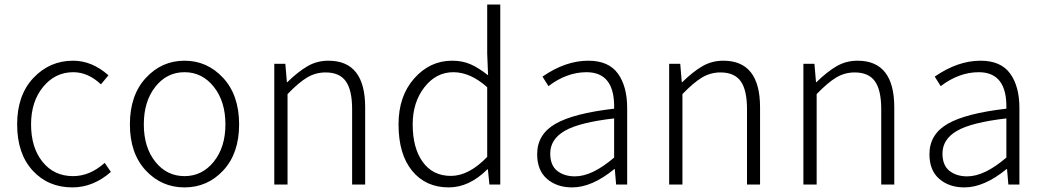

<svg xmlns="http://www.w3.org/2000/svg" viewBox="-20 -815 4608 848"><path d="M299.8 12.7Q192.4 12.7 124 -62Q55.7 -136.7 55.7 -265.6Q55.7 -394.5 127.4 -470.7Q199.2 -546.9 302.7 -546.9Q386.7 -546.9 459 -482.4L425.8 -442.4Q369.1 -496.1 303.7 -496.1Q223.6 -496.1 170.4 -431.2Q117.2 -366.2 117.2 -265.6Q117.2 -163.1 168 -100.1Q218.8 -37.1 302.7 -37.1Q377 -37.1 442.4 -95.7L469.7 -55.7Q391.6 12.7 299.8 12.7Z M553.7 -265.6Q553.7 -394.5 624 -470.7Q694.3 -546.9 794.9 -546.9Q895.5 -546.9 965.8 -470.7Q1036.1 -394.5 1036.1 -265.6Q1036.1 -137.7 966.3 -62.5Q896.5 12.7 794.9 12.7Q693.4 12.7 623.5 -62.5Q553.7 -137.7 553.7 -265.6ZM975.6 -265.6Q975.6 -367.2 924.3 -431.6Q873 -496.1 794.9 -496.1Q716.8 -496.1 666 -431.6Q615.2 -367.2 615.2 -265.6Q615.2 -164.1 666 -100.6Q716.8 -37.1 794.9 -37.1Q873 -37.1 924.3 -101.1Q975.6 -165 975.6 -265.6Z M1191.4 0V-533.2H1240.2L1247.1 -452.1H1249Q1295.9 -498 1337.9 -522.5Q1379.9 -546.9 1430.7 -546.9Q1592.8 -546.9 1592.8 -340.8V0H1535.2V-333Q1535.2 -417 1507.3 -456.1Q1479.5 -495.1 1418 -495.1Q1374 -495.1 1336.4 -472.7Q1298.8 -450.2 1250 -399.4V0Z M1961.9 12.7Q1860.4 12.7 1800.3 -60.5Q1740.2 -133.8 1740.2 -265.6Q1740.2 -390.6 1809.6 -468.8Q1878.9 -546.9 1976.6 -546.9Q2022.5 -546.9 2058.1 -531.2Q2093.8 -515.6 2135.7 -482.4L2131.8 -578.1V-794.9H2189.5V0H2141.6L2134.8 -67.4H2132.8Q2052.7 12.7 1961.9 12.7ZM1971.7 -38.1Q2050.8 -38.1 2131.8 -122.1V-429.7Q2057.6 -496.1 1982.4 -496.1Q1906.2 -496.1 1854.5 -429.7Q1802.7 -363.3 1802.7 -265.6Q1802.7 -161.1 1847.2 -99.6Q1891.6 -38.1 1971.7 -38.1Z M2506.8 12.7Q2439.5 12.7 2396 -24.9Q2352.5 -62.5 2352.5 -133.8Q2352.5 -221.7 2433.1 -268.1Q2513.7 -314.5 2692.4 -335Q2696.3 -496.1 2570.3 -496.1Q2483.4 -496.1 2402.3 -434.6L2376 -476.6Q2477.5 -546.9 2578.1 -546.9Q2668 -546.9 2709 -490.2Q2750 -433.6 2750 -337.9V0H2701.2L2695.3 -68.4H2693.4Q2594.7 12.7 2506.8 12.7ZM2519.5 -36.1Q2595.7 -36.1 2692.4 -119.1V-292Q2539.1 -274.4 2474.6 -237.3Q2410.2 -200.2 2410.2 -136.7Q2410.2 -85 2440.9 -60.5Q2471.7 -36.1 2519.5 -36.1Z M2935.5 0V-533.2H2984.4L2991.2 -452.1H2993.2Q3040 -498 3082 -522.5Q3124 -546.9 3174.8 -546.9Q3336.9 -546.9 3336.9 -340.8V0H3279.3V-333Q3279.3 -417 3251.5 -456.1Q3223.6 -495.1 3162.1 -495.1Q3118.2 -495.1 3080.6 -472.7Q3043 -450.2 2994.1 -399.4V0Z M3528.3 0V-533.2H3577.1L3584 -452.1H3585.9Q3632.8 -498 3674.8 -522.5Q3716.8 -546.9 3767.6 -546.9Q3929.7 -546.9 3929.7 -340.8V0H3872.1V-333Q3872.1 -417 3844.2 -456.1Q3816.4 -495.1 3754.9 -495.1Q3710.9 -495.1 3673.3 -472.7Q3635.7 -450.2 3586.9 -399.4V0Z M4239.3 12.7Q4171.9 12.7 4128.4 -24.9Q4085 -62.5 4085 -133.8Q4085 -221.7 4165.5 -268.1Q4246.1 -314.5 4424.8 -335Q4428.7 -496.1 4302.7 -496.1Q4215.8 -496.1 4134.8 -434.6L4108.4 -476.6Q4210 -546.9 4310.5 -546.9Q4400.4 -546.9 4441.4 -490.2Q4482.4 -433.6 4482.4 -337.9V0H4433.6L4427.7 -68.4H4425.8Q4327.1 12.7 4239.3 12.7ZM4252 -36.1Q4328.1 -36.1 4424.8 -119.1V-292Q4271.5 -274.4 4207 -237.3Q4142.6 -200.2 4142.6 -136.7Q4142.6 -85 4173.3 -60.5Q4204.1 -36.1 4252 -36.1Z"/></svg>

Font: Bpmf Zihi Sans Light
Style: Light
Weight: 300
Foundry: But Ko
Version: Version 1.320